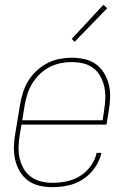

<svg xmlns="http://www.w3.org/2000/svg" viewBox="-20 -767 540 795"><path d="M197 8Q170 8 143.5 2Q117 -4 96.5 -19Q76 -34 62.5 -56.5Q49 -79 43 -104.5Q37 -130 37.5 -158Q38 -186 43 -213L63 -333Q67 -358 75 -383.5Q83 -409 97 -432Q111 -455 131.5 -474Q152 -493 176 -505.5Q200 -518 226 -523Q252 -528 277 -528Q304 -528 330.5 -522Q357 -516 377.5 -501Q398 -486 411.5 -463.5Q425 -441 431 -415Q437 -389 436 -361.5Q435 -334 430 -307L421 -251H69L62 -210Q58 -186 57 -161Q56 -136 61 -113Q66 -90 77.5 -69.5Q89 -49 107.5 -35.5Q126 -22 149.5 -16Q173 -10 197 -10Q226 -10 255.5 -16Q285 -22 311 -38Q337 -54 355.5 -79.5Q374 -105 380 -134H400Q393 -102 373 -73Q353 -44 324 -25Q295 -6 262 1Q229 8 197 8ZM72 -269H405L411 -310Q415 -334 416 -359Q417 -384 412 -407Q407 -430 396 -450.5Q385 -471 366.5 -485Q348 -499 324.5 -504.5Q301 -510 276 -510Q253 -510 229.5 -505Q206 -500 184 -488.5Q162 -477 144 -459.5Q126 -442 113 -420.5Q100 -399 93 -376Q86 -353 82 -330ZM289 -594 277 -606 408 -747 424 -733Z"/></svg>

Font: Iosevka SS04 Thin Oblique
Style: Regular
Weight: 100
Italic angle: -9°
Monospace: yes
Designer: Belleve Invis
Foundry: Belleve Invis
Version: Version 19.0.0; ttfautohint (v1.8.4)